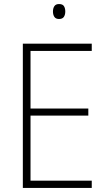

<svg xmlns="http://www.w3.org/2000/svg" viewBox="-20 -930 530 950"><path d="M434 0H93V-714H434V-678H131V-393H417V-358H131V-36H434ZM272 -910Q290 -910 296.5 -899.5Q303 -889 303 -873Q303 -857 296 -846.5Q289 -836 272 -836Q256 -836 249 -846.5Q242 -857 242 -873Q242 -889 249 -899.5Q256 -910 272 -910Z"/></svg>

Font: Noto Sans Hebrew SemiCondensed ExtraLight
Style: Regular
Weight: 200
Width: 4
Designer: Monotype Design Team
Foundry: Monotype Imaging Inc.
Version: Version 2.004; ttfautohint (v1.8.4.7-5d5b)